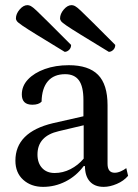

<svg xmlns="http://www.w3.org/2000/svg" viewBox="-20 -716 536 748"><path d="M148 12Q101 12 70.5 -15.5Q40 -43 40 -90Q40 -201 186 -236L305 -263V-326Q305 -379 287.5 -403Q270 -427 234 -427Q190 -427 166.5 -399.5Q143 -372 142 -320Q131 -308 106 -308Q65 -308 65 -348Q65 -381 89 -406.5Q113 -432 154.5 -447Q196 -462 248 -462Q325 -462 362 -424.5Q399 -387 399 -306V-78Q399 -43 427 -43Q438 -43 450.5 -48.5Q463 -54 472 -61L479 -31Q462 -11 435 0.5Q408 12 384 12Q349 12 330 -9Q311 -30 311 -69H306Q277 -30 235.5 -9Q194 12 148 12ZM193 -42Q225 -42 254.5 -57Q284 -72 306 -98V-228L209 -205Q126 -186 126 -114Q126 -81 144 -61.5Q162 -42 193 -42ZM232 -514Q163 -556 124 -580Q85 -604 67.5 -616Q50 -628 46 -633.5Q42 -639 42 -644Q42 -662 56.5 -679Q71 -696 87 -696Q93 -696 100 -692.5Q107 -689 122.5 -674.5Q138 -660 169.5 -628.5Q201 -597 257 -541Q257 -529 249 -521.5Q241 -514 232 -514ZM404 -514Q335 -556 296 -580Q257 -604 239.5 -616Q222 -628 218 -633.5Q214 -639 214 -644Q214 -662 228.5 -679Q243 -696 259 -696Q265 -696 272 -692.5Q279 -689 294.5 -674.5Q310 -660 341.5 -628.5Q373 -597 429 -541Q429 -529 421 -521.5Q413 -514 404 -514Z"/></svg>

Font: Petrona Medium
Style: Regular
Weight: 500
Designer: Ringo R. Seeber
Foundry: Ringo R. Seeber
Version: Version 2.001; ttfautohint (v1.8.3)